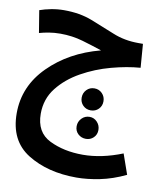

<svg xmlns="http://www.w3.org/2000/svg" viewBox="-87 -594 799 937"><g transform="rotate(10 312.0 -126.0)"><path d="M597 215 562 115Q459 156 366 156Q272 156 201 121Q130 86 130 -6Q130 -79 173 -134Q216 -189 284 -227Q352 -265 428.5 -285.5Q505 -306 571 -311L562 -428H539Q470 -428 412 -452Q354 -476 293.5 -499.5Q233 -523 155 -523Q123 -523 91.5 -517Q60 -511 35 -502L53 -392Q74 -398 100.5 -402.5Q127 -407 157 -407Q216 -407 269 -391.5Q322 -376 366 -361Q213 -321 113.5 -221.5Q14 -122 14 12Q14 148 113 209.5Q212 271 355 271Q408 271 470 258.5Q532 246 597 215ZM367 -64Q390 -64 405.5 -79.5Q421 -95 421 -118Q421 -141 405.5 -157Q390 -173 367 -173Q344 -173 328.5 -157Q313 -141 313 -118Q313 -95 328.5 -79.5Q344 -64 367 -64ZM368 77Q390 77 405.5 62Q421 47 421 24Q421 1 405.5 -15.5Q390 -32 368 -32Q345 -32 329 -15.5Q313 1 313 24Q313 47 329 62Q345 77 368 77Z"/></g></svg>

Font: Noto Sans Arabic UI SemiCondensed Semi
Style: Regular
Weight: 600
Width: 4
Designer: Nadine Chahine - Monotype Design Team
Foundry: Monotype Imaging Inc.
Version: Version 1.900